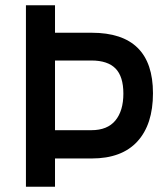

<svg xmlns="http://www.w3.org/2000/svg" viewBox="-20 -713 637 733"><path d="M329 -216Q390 -216 420.5 -253Q451 -290 451 -355.5Q451 -421 421 -451.5Q391 -482 329 -482H190V-216ZM330 -108H190V0H79V-693H190V-588H330Q564 -588 564 -357Q564 -238 504.5 -173Q445 -108 330 -108Z"/></svg>

Font: TitilliumWeb-SemiBold
Style: SemiBold
Weight: 600
Version: Version 1.001;PS 57.000;hotconv 1.0.70;makeotf.lib2.5.55311